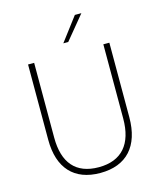

<svg xmlns="http://www.w3.org/2000/svg" viewBox="-131 -994 914 1095"><g transform="rotate(-15 326.0 -447.0)"><path d="M324.5 7.5C480 7.5 565.5 -86.5 565.5 -257V-697H530V-259C530 -109 460.5 -26.5 324.5 -26.5C188.5 -26.5 121.5 -107.5 121.5 -255.5V-697H85.5V-252C85.5 -84.5 170.5 7.5 324.5 7.5ZM311 -761.5H340L455 -901H416.5Z"/></g></svg>

Font: HK Grotesk ExtraLight
Style: Regular
Weight: 200
Designer: Alfredo Marco Pradil
Foundry: Hanken Design Co.
Version: Version 3.001;FEAKit 1.0